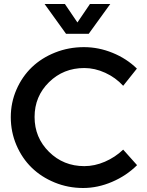

<svg xmlns="http://www.w3.org/2000/svg" viewBox="-20 -940 737 965"><path d="M34.2 -351.1Q34.2 -424.3 62.7 -489.7Q91.3 -555.2 140.1 -602.1Q189 -648.9 257.1 -676Q325.2 -703.1 401.9 -703.1Q475.6 -703.1 546.1 -674.3Q616.7 -645.5 668 -595.2L599.1 -508.8Q561 -550.3 508.8 -574.2Q456.5 -598.1 403.8 -598.1Q298.8 -598.1 226.3 -526.9Q153.8 -455.6 153.8 -352.1Q153.8 -248.5 226.3 -176.8Q298.8 -105 403.8 -105Q455.6 -105 507.1 -127.2Q558.6 -149.4 599.1 -188L668.9 -109.9Q615.2 -56.6 543.2 -25.9Q471.2 4.9 397.9 4.9Q322.3 4.9 254.9 -22.7Q187.5 -50.3 139.2 -97.4Q90.8 -144.5 62.5 -210.7Q34.2 -276.9 34.2 -351.1ZM204.1 -919.9H306.2L369.1 -827.1L432.1 -919.9H534.2L425.8 -770H312Z"/></svg>

Font: Trueno
Style: Regular
Weight: 400
Designer: Julieta Ulanovsky
Foundry: Julieta Ulanovsky
Version: Version 3.001b | FøM Fix